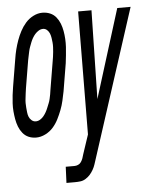

<svg xmlns="http://www.w3.org/2000/svg" viewBox="-73 -572 651 831"><g transform="rotate(-5 252.5 -156.5)"><path d="M69 8Q51 8 36 1.5Q21 -5 10.5 -18Q0 -31 -6 -46.5Q-12 -62 -15 -79Q-18 -96 -19.5 -113.5Q-21 -131 -20 -148.5Q-19 -166 -17 -184Q-15 -202 -12 -219L8 -339Q11 -359 16 -379Q21 -399 28 -418.5Q35 -438 45 -457Q55 -476 69 -492Q83 -508 102.5 -518Q122 -528 142 -528Q160 -528 175.5 -521.5Q191 -515 201.5 -502Q212 -489 218 -473.5Q224 -458 227 -441Q230 -424 231 -406.5Q232 -389 231 -371.5Q230 -354 228 -336Q226 -318 224 -301L204 -181Q200 -161 195.5 -141Q191 -121 183.5 -101.5Q176 -82 166.5 -63Q157 -44 143 -28Q129 -12 109 -2Q89 8 69 8ZM182 215 185 145H223Q231 145 239 141.5Q247 138 252 130.5Q257 123 260 114.5Q263 106 265 98L293 14L297 -520H355L347 -135L467 -520H525L317 123Q313 135 309.5 146Q306 157 299.5 168.5Q293 180 285 189Q277 198 266 205Q255 212 243 213.5Q231 215 219 215ZM73 -62Q83 -62 92 -67.5Q101 -73 107.5 -81Q114 -89 119 -98Q124 -107 127.5 -116Q131 -125 135 -134.5Q139 -144 141 -153.5Q143 -163 145 -172.5Q147 -182 148 -192L168 -312Q170 -323 171.5 -333.5Q173 -344 174 -354.5Q175 -365 175.5 -375.5Q176 -386 175 -396Q174 -406 172.5 -416Q171 -426 167.5 -435Q164 -444 156.5 -451Q149 -458 139 -458Q129 -458 120 -452.5Q111 -447 104 -439Q97 -431 92 -422Q87 -413 83.5 -404Q80 -395 76.5 -385.5Q73 -376 71 -366.5Q69 -357 67 -347.5Q65 -338 63 -328L43 -208Q41 -197 40 -186.5Q39 -176 37.5 -165.5Q36 -155 36 -144.5Q36 -134 37 -124Q38 -114 39 -104Q40 -94 43.5 -85Q47 -76 55 -69Q63 -62 73 -62Z"/></g></svg>

Font: Iosevka Algr
Style: Italic
Weight: 400
Italic angle: -9°
Monospace: yes
Designer: Belleve Invis
Foundry: Belleve Invis
Version: Version 26.0.2; ttfautohint (v1.8.3)